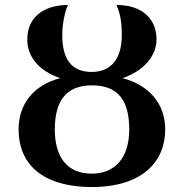

<svg xmlns="http://www.w3.org/2000/svg" viewBox="-20 -744 741 774"><path d="M350 10C553 10 646 -92 646 -222C646 -327 580 -401 474 -429C558 -457 611 -518 611 -585C611 -660 562 -724 449 -724C462 -697 471 -663 471 -602C471 -505 426 -454 350 -454C267 -454 231 -507 231 -603C231 -645 241 -697 254 -724C179 -724 90 -692 90 -584C90 -515 138 -457 223 -429C118 -402 55 -327 55 -223C55 -63 176 10 350 10ZM350 -44C251 -44 201 -110 201 -222C201 -334 244 -400 351 -400C460 -400 501 -334 501 -222C501 -105 441 -44 350 -44Z"/></svg>

Font: Noto Serif Semi
Style: Regular
Weight: 600
Designer: Monotype Design Team
Foundry: Monotype Imaging Inc.
Version: Version 1.002